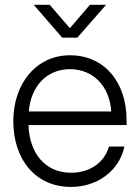

<svg xmlns="http://www.w3.org/2000/svg" viewBox="-20 -751 568 782"><path d="M269 10.3C377.4 10.3 465.8 -55.7 486.8 -154.3H423.8C405.8 -89.8 347.2 -47.4 269 -47.4C164.6 -47.4 99.1 -127 96.2 -241.7H495.6V-261.2C495.6 -416 405.3 -525.9 265.1 -525.9C129.9 -525.9 34.2 -413.1 34.2 -257.3C34.2 -102.5 124 10.3 269 10.3ZM182.6 -731.4H117.7V-731L233.4 -597.7H294.9L411.6 -731V-731.4H346.2L264.6 -636.2ZM97.2 -296.9C106 -401.4 171.4 -469.2 265.1 -469.2C359.4 -469.2 426.3 -400.4 433.1 -296.9Z"/></svg>

Font: Raveo Display Display Light
Style: Regular
Weight: 300
Designer: Jakub Foglar, Rasmus Andersson (Inter)
Foundry: Jakubfoglar.com
Version: Version 1.100;Glyphs 3.2.3 (3260)